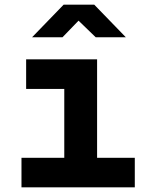

<svg xmlns="http://www.w3.org/2000/svg" viewBox="-20 -805 640 825"><path d="M72.3 0V-127H256.2V-423H92.3V-550H397.2V-127H559.2V0ZM117.9 -645 253.5 -785H384.9L520.6 -645H391.1L317.5 -716.2L248.6 -645Z"/></svg>

Font: JetBrains Mono
Style: Regular
Weight: 400
Monospace: yes
Designer: Philipp Nurullin, Konstantin Bulenkov
Foundry: JetBrains
Version: Version 2.305